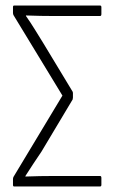

<svg xmlns="http://www.w3.org/2000/svg" viewBox="-20 -675 411 695"><path d="M31 0Q27 0 27 -6V-27Q27 -31 29 -35L206 -329L29 -620Q28 -622 27.5 -624Q27 -626 27 -628V-649Q27 -655 31 -655H342Q347 -655 347 -649V-624Q347 -617 342 -617H179Q154 -617 127 -617.5Q100 -618 74 -619V-617Q91 -593 106 -568.5Q121 -544 136 -520L243 -343Q244 -341 244 -339Q244 -337 244 -336V-322Q244 -319 243 -315L130 -126Q115 -104 100.5 -82Q86 -60 72 -38V-36Q98 -37 125 -37.5Q152 -38 178 -38H342Q347 -38 347 -31V-6Q347 0 342 0Z"/></svg>

Font: Sofia Sans Condensed ExtraLight
Style: Regular
Weight: 250
Version: Version 4.100